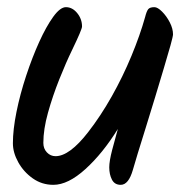

<svg xmlns="http://www.w3.org/2000/svg" viewBox="-20 -511 521 536"><path d="M129 5Q97 5 71.5 -13Q46 -31 31 -58Q16 -85 16 -111Q16 -149 26 -198.5Q36 -248 53 -299.5Q70 -351 89.5 -394Q109 -437 128.5 -464Q148 -491 164 -491Q182 -491 195.5 -474.5Q209 -458 209 -437Q209 -429 182 -373Q164 -336 145.5 -289.5Q127 -243 114 -196.5Q101 -150 101 -112Q101 -96 111 -85.5Q121 -75 135 -75Q174 -75 226 -142Q261 -187 292 -242Q323 -297 347 -355Q371 -413 385 -463Q389 -479 393.5 -485Q398 -491 411 -491Q420 -491 432.5 -478.5Q445 -466 454 -448.5Q463 -431 463 -415Q463 -410 456 -384.5Q449 -359 437.5 -321Q426 -283 413 -239.5Q400 -196 387 -155Q374 -114 364.5 -82.5Q355 -51 351 -37Q339 5 317 5Q300 5 292.5 -9.5Q285 -24 285 -44Q285 -61 293 -92Q301 -123 309 -151Q267 -83 218.5 -39Q170 5 129 5Z"/></svg>

Font: Solitreo
Style: Regular
Weight: 400
Designer: Nathan Gross, Bryan Kirschen, Binghamton University
Foundry: Eli Heuer
Version: Version 1.100; ttfautohint (v1.8.4.7-5d5b)